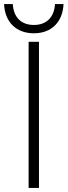

<svg xmlns="http://www.w3.org/2000/svg" viewBox="-73 -926 333 946"><path d="M68 0H119V-720H68ZM-53 -906C-49 -818 6 -762 94 -762C181 -762 236 -818 240 -906H198C194 -839 154 -803 94 -803C33 -803 -6 -839 -10 -906Z"/></svg>

Font: Aspekta 200
Style: Regular
Weight: 200
Designer: Ivo Dolenc
Version: Version 2.000